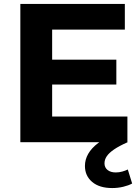

<svg xmlns="http://www.w3.org/2000/svg" viewBox="-20 -720 711 972"><path d="M232 -418H569V-292H232ZM244 -130H625V0H83V-700H612V-570H244ZM548 232Q483 232 446.5 201Q410 170 410 120Q410 88 426.5 59Q443 30 477 4Q511 -22 563 -41L626 0Q583 19 557.5 36.5Q532 54 520.5 71Q509 88 509 107Q509 128 524.5 140.5Q540 153 566 153Q583 153 599 148.5Q615 144 627 138L649 209Q631 219 604 225.5Q577 232 548 232Z"/></svg>

Font: MOST Montserrat
Style: Bold
Weight: 700
Designer: Julieta Ulanovsky
Foundry: Julieta Ulanovsky
Version: Version 8.000;March 11, 2024;FontCreator 15.0.0.2926 64-bit